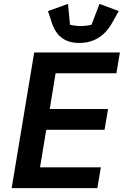

<svg xmlns="http://www.w3.org/2000/svg" viewBox="-20 -968 640 988"><path d="M481 0 499 -107H186L218 -300H518L536 -407H236L266 -591H579L597 -698H156L40 0ZM388 -747C460 -747 519 -780 559 -854L591 -911L492 -948L451 -841C438 -837 414 -834 395 -834C380 -834 353 -837 340 -841L330 -948L227 -911L244 -859C267 -783 313 -747 388 -747Z"/></svg>

Font: IBM Plex Mono SmBld
Style: Italic
Weight: 600
Italic angle: -9.5°
Monospace: yes
Designer: Mike Abbink, Paul van der Laan, Pieter van Rosmalen
Foundry: Bold Monday
Version: Version 2.004